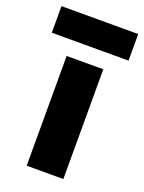

<svg xmlns="http://www.w3.org/2000/svg" viewBox="-183 -758 617 822"><g transform="rotate(20 126.0 -346.5)"><path d="M-48.8 -692.9H300.8V-571.8H-48.8ZM44.9 -500H211.9V0H44.9Z"/></g></svg>

Font: Overused Grotesk ExtraBold
Style: Regular
Weight: 800
Version: Version 0.002